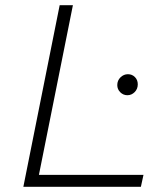

<svg xmlns="http://www.w3.org/2000/svg" viewBox="-20 -720 625 740"><path d="M70 0 210 -700H261L130 -46H533L523 0ZM471 -353Q455 -353 443.5 -364.5Q432 -376 432 -392Q432 -410 444.5 -422Q457 -434 473 -434Q489 -434 500 -423Q511 -412 511 -395Q511 -377 499 -365Q487 -353 471 -353Z"/></svg>

Font: Montserrat Thin Light
Style: Italic
Weight: 300
Italic angle: -11.3°
Version: Version 9.000